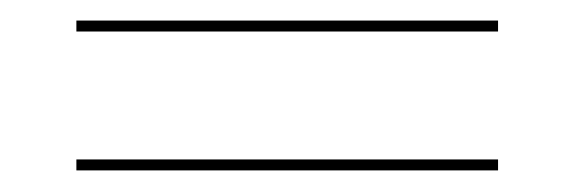

<svg xmlns="http://www.w3.org/2000/svg" viewBox="-20 -306 550 184"><path d="M53.2 -275.8V-286.3H457.3V-275.8ZM53.2 -142.7V-153.2H457.3V-142.7Z"/></svg>

Font: Playfair 144pt SemiCondensed ExtraBold
Style: Regular
Weight: 800
Width: 4
Designer: Claus Eggers Sørensen
Foundry: Claus Eggers Sørensen
Version: Version 2.203